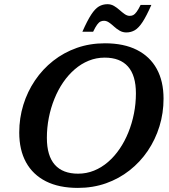

<svg xmlns="http://www.w3.org/2000/svg" viewBox="-20 -906 826 938"><path d="M209 -232.5Q209 -145 247.8 -101.2Q286.5 -57.5 361.5 -57.5Q402.5 -57.5 439.5 -72.5Q476.5 -87.5 508 -114.8Q539.5 -142 564.5 -178.8Q589.5 -215.5 607.2 -259.5Q625 -303.5 634.5 -351.8Q644 -400 644 -450Q644 -537.5 605.2 -581Q566.5 -624.5 491.5 -624.5Q450.5 -624.5 413.5 -609.5Q376.5 -594.5 345 -567.2Q313.5 -540 288.5 -503.5Q263.5 -467 245.8 -423Q228 -379 218.5 -330.8Q209 -282.5 209 -232.5ZM779 -424Q779 -353.5 759 -288.8Q739 -224 702 -169.2Q665 -114.5 613.2 -73.8Q561.5 -33 497.8 -10.5Q434 12 360.5 12Q268.5 12 204.5 -20.2Q140.5 -52.5 107.2 -113Q74 -173.5 74 -258.5Q74 -329 94 -393.8Q114 -458.5 151 -513.2Q188 -568 239.8 -608.8Q291.5 -649.5 355.2 -672Q419 -694.5 492.5 -694.5Q585 -694.5 648.8 -662.2Q712.5 -630 745.8 -569.5Q779 -509 779 -424ZM719.5 -882Q695.5 -827.5 676.5 -798.5Q657.5 -769.5 638.8 -758.5Q620 -747.5 597 -747.5Q579.5 -747.5 564.8 -756Q550 -764.5 537.5 -776Q525 -787.5 512.8 -796Q500.5 -804.5 488 -804.5Q479 -804.5 471 -800.8Q463 -797 454.5 -785.5Q446 -774 435 -751H382.5Q406.5 -805.5 425.5 -834.5Q444.5 -863.5 463.2 -874.5Q482 -885.5 505 -885.5Q522.5 -885.5 537 -877Q551.5 -868.5 564.2 -857Q577 -845.5 589.2 -837Q601.5 -828.5 613.5 -828.5Q623 -828.5 630.8 -832.2Q638.5 -836 647.2 -847.8Q656 -859.5 667 -882Z"/></svg>

Font: Newsreader SemiBold
Style: Italic
Weight: 600
Italic angle: -17°
Designer: Hugues Gentile
Foundry: Production Type
Version: Version 1.003